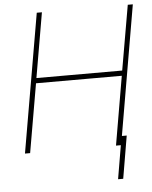

<svg xmlns="http://www.w3.org/2000/svg" viewBox="-59 -760 777 980"><g transform="rotate(-5 329.5 -269.5)"><path d="M536.6 0H510.3L570.8 -352.5H131.3L70.3 0H43.9L166.5 -710.9H192.9L135.7 -378.9H575.2L632.8 -710.9H658.7ZM532.2 171.9H505.9L543 -46.4H569.3Z"/></g></svg>

Font: Roboto Thin
Style: Italic
Weight: 250
Italic angle: -12°
Designer: Google
Version: Version 2.134; 2016